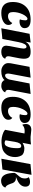

<svg xmlns="http://www.w3.org/2000/svg" viewBox="1476 -2064 611 3604"><g transform="rotate(90 1782.0 -261.5)"><path d="M508 -416Q508 -374 473 -348Q438 -322 381 -322Q357 -322 343 -329Q354 -355 357.5 -387.5Q361 -420 361 -429Q361 -471 332 -471Q312 -471 289.5 -446Q267 -421 248 -382Q206 -292 206 -201Q206 -151 225 -128.5Q244 -106 286 -106Q344 -106 390 -154Q403 -169 410 -186Q448 -166 448 -111Q448 -55 386 -18Q322 20 220 20Q17 20 17 -195Q17 -352 106 -442Q192 -530 350 -530Q508 -530 508 -416Z M958 20Q837 20 837 -74Q838 -100 846 -144L864 -236Q891 -366 891 -395Q891 -453 857 -453Q800 -453 770 -304L711 0L510 20L614 -511L778 -530L762 -432Q809 -530 953 -530Q1023 -530 1052.5 -500.5Q1082 -471 1082 -405Q1082 -343 1050 -198Q1035 -133 1035 -108.5Q1035 -84 1048.5 -70Q1062 -56 1082 -54Q1072 -20 1037.5 0Q1003 20 958 20Z M1483 -42Q1435 20 1316 20Q1254 20 1209 -17.5Q1164 -55 1164 -109Q1164 -139 1167 -154L1234 -510L1437 -530L1364 -144Q1360 -122 1360 -109Q1360 -51 1395 -51Q1434 -51 1462 -104Q1471 -121 1475 -143L1546 -510L1743 -530L1669 -140Q1666 -125 1666 -109Q1666 -93 1675 -75.5Q1684 -58 1713 -54Q1707 -30 1686 -14Q1642 20 1594.5 20Q1547 20 1519 3Q1491 -14 1483 -42Z M2288 -416Q2288 -374 2253 -348Q2218 -322 2161 -322Q2137 -322 2123 -329Q2134 -355 2137.5 -387.5Q2141 -420 2141 -429Q2141 -471 2112 -471Q2092 -471 2069.5 -446Q2047 -421 2028 -382Q1986 -292 1986 -201Q1986 -151 2005 -128.5Q2024 -106 2066 -106Q2124 -106 2170 -154Q2183 -169 2190 -186Q2228 -166 2228 -111Q2228 -55 2166 -18Q2102 20 2000 20Q1797 20 1797 -195Q1797 -352 1886 -442Q1972 -530 2130 -530Q2288 -530 2288 -416Z M2699 -52Q2684 -42 2659 -42Q2634 -42 2613 -60L2642 -237Q2662 -354 2721 -354Q2741 -354 2751 -339Q2761 -324 2761 -278Q2761 -148 2724 -81Q2714 -62 2699 -52ZM2758 -413Q2743 -413 2706 -401Q2662 -386 2659 -371Q2670 -416 2691 -537L2623 -530Q2541 -526 2489 -536Q2444 -543 2415 -543Q2364 -543 2336 -516Q2307 -488 2307 -442Q2307 -397 2322 -373Q2365 -418 2432 -418H2453Q2461 -418 2485 -415L2416 -51Q2437 -32 2465 -19Q2561 22 2660 16Q2737 11 2779 -3Q2831 -21 2870 -66Q2913 -113 2925 -197Q2937 -289 2898 -358Q2867 -413 2758 -413Z M3431 -150 3417 -190Q3417 -191 3416 -194Q3416 -196 3415 -197Q3382 -264 3304 -254V-255L3364 -282Q3483 -337 3483 -432Q3483 -519 3393 -519Q3343 -519 3305 -495Q3329 -467 3329 -423Q3329 -385 3317 -356Q3309 -336 3269 -291Q3230 -249 3226 -231Q3227 -231 3225 -231Q3225 -233 3225 -225Q3225 -221 3225 -219Q3226 -192 3228 -175Q3245 24 3373 24Q3417 24 3449 6Q3489 -16 3500 -57Q3480 -63 3465 -81Q3450 -99 3431 -150ZM3060 -527 2959 19 3161 -1 3261 -547Z"/></g></svg>

Font: Sansita One
Style: Regular
Weight: 400
Designer: Pablo Cosgaya
Foundry: Omnibus-Type
Version: Version 1.001